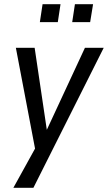

<svg xmlns="http://www.w3.org/2000/svg" viewBox="-20 -720 517 920"><path d="M44 180 154 -19V24L56 -491H146L207 -80H196L387 -491H477L140 180ZM326 -614 339 -700H426L412 -614ZM171 -614 184 -700H270L257 -614Z"/></svg>

Font: Nunito Sans 10pt Condensed Medium
Style: Italic
Weight: 500
Width: 3
Italic angle: -9°
Designer: Vernon Adams
Foundry: Vernon Adams
Version: Version 3.101;gftools[0.9.27]